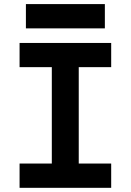

<svg xmlns="http://www.w3.org/2000/svg" viewBox="-20 -899 626 919"><path d="M228 0V-693.4H356.9V0ZM73.7 0V-116.2H512.2V0ZM73.7 -577.6V-693.4H512.2V-577.6ZM104 -763.2V-879.4H481.9V-763.2Z"/></svg>

Font: Cascadia Code
Style: Regular
Weight: 400
Monospace: yes
Designer: Aaron Bell
Foundry: Saja Typeworks
Version: Version 2106.017